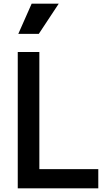

<svg xmlns="http://www.w3.org/2000/svg" viewBox="-20 -1029 579 1049"><path d="M77 0H517V-105H195V-745H77ZM80 -844H192L301 -1009H153Z"/></svg>

Font: Custom Plus Jakarta Sans SemiBold
Style: Regular
Weight: 600
Designer: Gumpita Rahayu & FullSphere
Foundry: Tokotype & FullSphere
Version: Version 1.001;hotconv 1.0.117;makeotfexe 2.5.65602